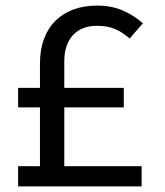

<svg xmlns="http://www.w3.org/2000/svg" viewBox="-20 -667 590 687"><path d="M422.9 -352.5V-282.7H210V-72.3H486.8V0H44.9V-72.3H123V-282.7H44.9V-352.5H123V-440.4Q123 -489.7 137.5 -528.1Q151.9 -566.4 178.5 -592.8Q205.1 -619.1 242.9 -633.1Q280.8 -647 328.1 -647Q379.9 -647 420.9 -628.7Q461.9 -610.4 491.2 -583.5L443.8 -529.3Q431.2 -540 418.5 -548.6Q405.8 -557.1 391.8 -563Q377.9 -568.8 361.8 -571.8Q345.7 -574.7 326.2 -574.7Q299.8 -574.7 278.3 -566.4Q256.8 -558.1 241.7 -542Q226.6 -525.9 218.3 -502.2Q210 -478.5 210 -447.3V-352.5Z"/></svg>

Font: Code New Roman
Style: Regular
Weight: 400
Monospace: yes
Designer: Sam Radian
Foundry: Code New Roman
Version: Version 2.00 November 29, 2014